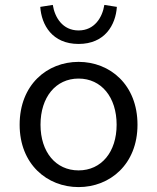

<svg xmlns="http://www.w3.org/2000/svg" viewBox="-20 -750 640 782"><path d="M300 12C428 12 540 -81 540 -242C540 -405 428 -498 300 -498C172 -498 60 -405 60 -242C60 -81 172 12 300 12ZM300 -56C207 -56 145 -131 145 -242C145 -354 207 -430 300 -430C393 -430 455 -354 455 -242C455 -131 393 -56 300 -56ZM300 -571C407 -571 451 -648 456 -722L405 -730C397 -679 365 -626 300 -626C235 -626 203 -679 195 -730L144 -722C149 -648 193 -571 300 -571Z"/></svg>

Font: Hasklig
Style: Regular
Weight: 400
Monospace: yes
Designer: Paul D. Hunt, Teo Tuominen
Foundry: Adobe Systems Incorporated
Version: Version 2.030;PS 1.0;hotconv 16.6.51;makeotf.lib2.5.65220